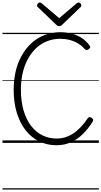

<svg xmlns="http://www.w3.org/2000/svg" viewBox="-20 -1149 815 1544"><path d="M434 19Q359 19 295.5 -12Q232 -43 186 -101.5Q140 -160 115 -242.5Q90 -325 90 -427Q90 -495 102 -556Q114 -617 137.5 -668Q161 -719 194 -760.5Q227 -802 269 -830.5Q311 -859 360.5 -874.5Q410 -890 465 -890Q511 -890 553 -879.5Q595 -869 632.5 -846.5Q670 -824 699 -785Q707 -775 705.5 -768.5Q704 -762 695 -754Q686 -747 678 -746.5Q670 -746 661 -755Q636 -783 605 -801Q574 -819 539 -828Q504 -837 464 -837Q418 -837 377 -824Q336 -811 300.5 -786Q265 -761 237 -725Q209 -689 189 -643.5Q169 -598 158.5 -543.5Q148 -489 148 -427Q148 -334 169.5 -261Q191 -188 229.5 -137.5Q268 -87 320.5 -61Q373 -35 434 -35Q478 -35 515 -48.5Q552 -62 582.5 -85Q613 -108 638.5 -137Q664 -166 684 -196Q691 -206 699 -207Q707 -208 717 -201Q729 -193 729.5 -186Q730 -179 724 -169Q691 -116 648 -73Q605 -30 551.5 -5.5Q498 19 434 19ZM612 -1129Q620 -1129 627 -1121.5Q634 -1114 634 -1105Q634 -1103 633.5 -1100Q633 -1097 629 -1093L481 -951Q476 -946 470.5 -942.5Q465 -939 456 -939Q447 -939 442 -942.5Q437 -946 431 -951L283 -1093Q279 -1097 278.5 -1100.5Q278 -1104 278 -1106Q278 -1115 285.5 -1122Q293 -1129 300 -1129Q305 -1129 309 -1126.5Q313 -1124 317 -1121L456 -1003L595 -1121Q600 -1124 603.5 -1126.5Q607 -1129 612 -1129ZM0 365H775V375H0ZM0 -20H775V0H0ZM0 -505H775V-500H0ZM0 -885H775V-875H0Z"/></svg>

Font: Playwrite GB S Guides
Style: Regular
Weight: 400
Designer: Veronika Burian, José Scaglione
Foundry: TypeTogether
Version: Version 1.003